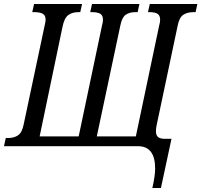

<svg xmlns="http://www.w3.org/2000/svg" viewBox="-37 -734 1011 964"><path d="M742 113Q742 0 656 0H-17L-8 -41H3Q34 -41 54 -55Q74 -69 82 -110L187 -605Q192 -625 192 -635Q192 -657 177.5 -665Q163 -673 136 -673H125L134 -714H375L366 -673H356Q326 -673 306 -658.5Q286 -644 277 -600L162 -49H358L475 -605Q480 -623 480 -635Q480 -657 466 -665Q452 -673 426 -673H416L425 -714H663L654 -673H643Q612 -673 593.5 -659.5Q575 -646 567 -605L449 -49H645L762 -605Q767 -623 767 -635Q767 -657 753.5 -665Q740 -673 715 -673H706L715 -714H954L945 -673H934Q903 -673 883 -659.5Q863 -646 855 -605L750 -108Q746 -91 746 -75Q746 -55 756.5 -46Q767 -37 791 -37H824L771 210H728Q742 148 742 113Z"/></svg>

Font: Noto Serif Cond
Style: Italic
Weight: 400
Width: 3
Italic angle: -12°
Designer: Monotype Design Team
Foundry: Monotype Imaging Inc.
Version: Version 1.001